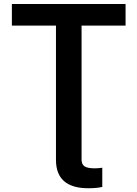

<svg xmlns="http://www.w3.org/2000/svg" viewBox="-20 -748 700 978"><path d="M430.2 210.9Q265.1 210.9 265.1 66.4V-617.7H40.5V-727.5H619.6V-617.7H395.5V64.9Q395.5 89.4 410.9 99.4Q426.3 109.4 462.4 109.4Q480 109.4 501 106.4V204.1Q474.1 210.9 430.2 210.9Z"/></svg>

Font: Inter SemiBold
Style: Regular
Weight: 600
Designer: Rasmus Andersson
Foundry: rsms
Version: Version 4.001;git-9221beed3